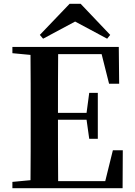

<svg xmlns="http://www.w3.org/2000/svg" viewBox="-20 -987 706 1007"><path d="M403 -967H345L189 -804L206 -784L374 -874L542 -784L558 -804ZM552 -548H605L603 -741H45V-708L140 -699C141 -597 141 -496 141 -394V-346C141 -243 141 -141 140 -42L45 -33V0H623L624 -199H572L532 -37H285C284 -140 284 -245 284 -359H434L448 -259H493V-500H448L434 -395H284C284 -502 284 -604 285 -703H513Z"/></svg>

Font: Noto Serif CJK TC
Style: Bold
Weight: 700
Designer: Ryoko NISHIZUKA 西塚涼子 (kana & ideographs); Frank Grießhammer (Latin, Greek & Cyrillic); Wenlong ZHANG 张文龙 (bopomofo); San
Foundry: Adobe
Version: Version 2.001;hotconv 1.1.0;makeotfexe 2.6.0